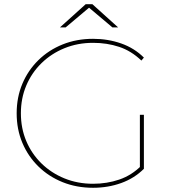

<svg xmlns="http://www.w3.org/2000/svg" viewBox="-20 -887 814 910"><path d="M421 3Q343 3 277 -23.5Q211 -50 162 -98Q113 -146 86 -210Q59 -274 59 -350Q59 -426 86 -490Q113 -554 162 -602Q211 -650 277 -676.5Q343 -703 421 -703Q492 -703 554.5 -681Q617 -659 662 -614L650 -600Q602 -646 544.5 -665Q487 -684 421 -684Q348 -684 285.5 -658.5Q223 -633 176.5 -587.5Q130 -542 104.5 -481.5Q79 -421 79 -350Q79 -279 104.5 -218.5Q130 -158 176.5 -112.5Q223 -67 285.5 -41.5Q348 -16 421 -16Q487 -16 545.5 -36Q604 -56 650 -102L662 -87Q617 -42 554.5 -19.5Q492 3 421 3ZM662 -87 643 -89V-343H662ZM264 -757 386 -867H418L540 -757H513L399 -853H405L291 -757Z"/></svg>

Font: Montserrat Thin Thin
Style: Regular
Weight: 250
Version: Version 9.000